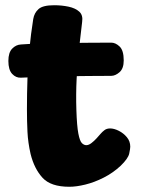

<svg xmlns="http://www.w3.org/2000/svg" viewBox="-20 -706 542 734"><path d="M107 -633Q111 -657 127.5 -671.5Q144 -686 187 -686Q216 -686 242 -680.5Q268 -675 283 -661.5Q298 -648 294 -622Q288 -573 282 -518.5Q276 -464 273 -405.5Q270 -347 272 -285Q274 -224 279.5 -195.5Q285 -167 293 -159Q301 -151 310 -151Q319 -151 329.5 -159Q340 -167 349.5 -177.5Q359 -188 365 -195Q371 -202 379.5 -208.5Q388 -215 401 -215Q416 -215 434 -206Q452 -197 465 -181.5Q478 -166 478 -145Q478 -138 474 -119Q470 -100 441 -72Q412 -45 376.5 -27Q341 -9 306.5 -0.5Q272 8 245 8Q174 8 142.5 -26.5Q111 -61 97 -117Q87 -161 85 -202Q83 -243 83 -288Q83 -349 85 -406Q87 -463 92.5 -519.5Q98 -576 107 -633ZM60 -409Q41 -408 26.5 -423.5Q12 -439 12 -473Q12 -505 26.5 -520Q41 -535 60 -536Q86 -538 127.5 -539.5Q169 -541 217.5 -541.5Q266 -542 315 -542.5Q364 -543 405 -543Q422 -543 437.5 -528Q453 -513 453 -475Q453 -444 437 -430Q421 -416 405 -416Q363 -416 319.5 -415.5Q276 -415 232.5 -414.5Q189 -414 145.5 -412.5Q102 -411 60 -409Z"/></svg>

Font: Playpen Sans ExtraBold
Style: Regular
Weight: 800
Designer: Laura Meseguer, Veronika Burian, José Scaglione
Foundry: TypeTogether
Version: Version 1.001